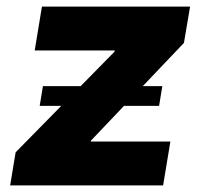

<svg xmlns="http://www.w3.org/2000/svg" viewBox="-20 -561 614 581"><path d="M10.7 0 27.3 -100.1 326.7 -404.8 327.1 -408.2H85L106.9 -541H555.2L536.6 -431.2L255.4 -135.7L254.9 -132.8H495.6L473.6 0ZM100.1 -240.7 109.9 -300.3H471.2L461.4 -240.7Z"/></svg>

Font: Inter 17pt ExtraBold
Style: Italic
Weight: 800
Italic angle: -9.3988°
Version: Version 4.001;git-66647c0bb